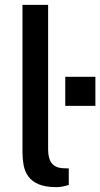

<svg xmlns="http://www.w3.org/2000/svg" viewBox="-20 -763 412 790"><path d="M212.5 7Q166.5 7 138.8 -5Q111 -17 96.5 -37.2Q82 -57.5 77.2 -83.2Q72.5 -109 72.5 -136.5V-743H178V-147.5Q178 -111.5 192.2 -92.5Q206.5 -73.5 236 -71L263 -70V-2Q250.5 2 237.2 4.5Q224 7 212.5 7ZM248.5 -327.5V-447H372.5V-327.5Z"/></svg>

Font: Public Sans Thin Medium
Style: Regular
Weight: 500
Version: Version 2.001